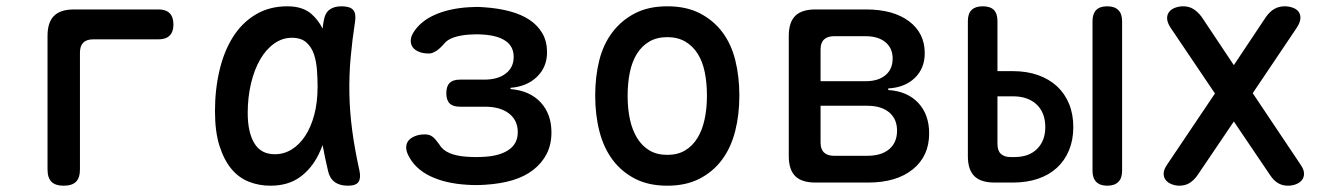

<svg xmlns="http://www.w3.org/2000/svg" viewBox="-20 -580 4240 610"><path d="M182 10Q156 10 143.5 -2.5Q131 -15 131 -42V-466Q131 -509 151.5 -529.5Q172 -550 215 -550H484Q507 -550 519 -538Q531 -526 531 -502Q531 -479 519 -467Q507 -455 484 -455H276Q255 -455 244.5 -444.5Q234 -434 234 -413V-42Q234 -15 221.5 -2.5Q209 10 182 10Z M839 10Q803 10 771 -2.5Q739 -15 715.5 -43Q692 -71 677.5 -116Q663 -161 663 -227Q663 -296 677.5 -357Q692 -418 720.5 -463Q749 -508 792.5 -534Q836 -560 893 -560Q941 -560 969 -536Q991 -517 1005 -489Q1006 -500 1008 -511Q1012 -538 1026.5 -549Q1041 -560 1065 -560Q1092 -560 1102 -548.5Q1112 -537 1108 -511Q1099 -453 1094 -397Q1089 -341 1090 -283.5Q1091 -226 1099 -165.5Q1107 -105 1122 -38Q1127 -14 1119 -2Q1111 10 1085 10Q1059 10 1043 -2Q1027 -14 1022 -38Q1012 -80 1005 -119Q999 -103 992 -89Q970 -44 932.5 -17Q895 10 839 10ZM853 -90Q882 -90 906.5 -105Q931 -120 949.5 -148Q968 -176 978.5 -215.5Q989 -255 989 -305Q989 -330 987 -357.5Q985 -385 977.5 -407.5Q970 -430 953.5 -445Q937 -460 907 -460Q877 -460 851 -441.5Q825 -423 806.5 -391Q788 -359 777.5 -315Q767 -271 767 -221Q767 -160 788 -125Q809 -90 853 -90Z M1293 -476Q1315 -512 1360.5 -532.5Q1406 -553 1469 -557Q1482 -558 1493.5 -558Q1505 -558 1517 -557Q1563 -554 1600 -544Q1637 -534 1663 -516.5Q1689 -499 1703.5 -473.5Q1718 -448 1718 -414Q1718 -367 1686 -336Q1654 -305 1602 -301V-297Q1663 -292 1697.5 -255Q1732 -218 1732 -159Q1732 -121 1717 -91.5Q1702 -62 1674.5 -40.5Q1647 -19 1608.5 -7.5Q1570 4 1521 7Q1507 8 1492.5 8Q1478 8 1464 7Q1395 3 1346.5 -20.5Q1298 -44 1277 -87Q1270 -101 1270.5 -113Q1271 -125 1278 -133.5Q1285 -142 1298.5 -147.5Q1312 -153 1330 -153Q1338 -153 1344 -151Q1350 -149 1355 -145Q1360 -141 1365 -135Q1370 -129 1375 -122Q1386 -103 1408.5 -93.5Q1431 -84 1464 -82Q1478 -81 1492.5 -81Q1507 -81 1521 -82Q1569 -85 1597 -104.5Q1625 -124 1625 -160Q1625 -198 1597 -219.5Q1569 -241 1521 -241H1441Q1419 -241 1408.5 -251.5Q1398 -262 1398 -284Q1398 -306 1408.5 -316.5Q1419 -327 1441 -327H1518Q1562 -327 1587 -346.5Q1612 -366 1612 -399Q1612 -432 1587 -449.5Q1562 -467 1517 -470Q1505 -471 1493.5 -471Q1482 -471 1469 -470Q1442 -468 1421.5 -461Q1401 -454 1391 -441Q1384 -433 1378 -427.5Q1372 -422 1366.5 -418.5Q1361 -415 1355 -412.5Q1349 -410 1343 -410Q1324 -410 1311 -415.5Q1298 -421 1291.5 -429.5Q1285 -438 1285 -450.5Q1285 -463 1293 -476Z M2100 10Q2041 10 1998 -12Q1955 -34 1926.5 -72Q1898 -110 1884.5 -162.5Q1871 -215 1871 -276Q1871 -337 1884 -388.5Q1897 -440 1926 -478Q1955 -516 1998 -538Q2041 -560 2100 -560Q2160 -560 2203 -538Q2246 -516 2274.5 -478.5Q2303 -441 2316 -389Q2329 -337 2329 -276Q2329 -215 2315.5 -162.5Q2302 -110 2273.5 -72Q2245 -34 2202 -12Q2159 10 2100 10ZM2100 -88Q2133 -88 2156.5 -102Q2180 -116 2195.5 -141Q2211 -166 2218.5 -200.5Q2226 -235 2226 -276Q2226 -317 2219 -351Q2212 -385 2196.5 -409.5Q2181 -434 2157 -448Q2133 -462 2100 -462Q2067 -462 2043 -448Q2019 -434 2003.5 -409Q1988 -384 1981 -350Q1974 -316 1974 -275Q1974 -234 1981.5 -200Q1989 -166 2004.5 -141Q2020 -116 2043.5 -102Q2067 -88 2100 -88Z M2571 0Q2527 0 2506.5 -20.5Q2486 -41 2486 -84V-466Q2486 -509 2506.5 -529.5Q2527 -550 2571 -550H2731Q2818 -550 2868 -512.5Q2918 -475 2918 -411Q2918 -363 2886.5 -332.5Q2855 -302 2802 -299V-294Q2863 -290 2897.5 -253Q2932 -216 2932 -156Q2932 -84 2880 -42Q2828 0 2738 0ZM2587 -244V-127Q2587 -106 2598 -95.5Q2609 -85 2630 -85H2735Q2780 -85 2805 -106Q2830 -127 2830 -165Q2830 -202 2805 -223Q2780 -244 2735 -244ZM2630 -465Q2609 -465 2598 -454.5Q2587 -444 2587 -423V-322H2730Q2770 -322 2793 -341Q2816 -360 2816 -394Q2816 -427 2793 -446Q2770 -465 2730 -465Z M3149 -354H3198Q3242 -354 3277.5 -341.5Q3313 -329 3338 -306Q3363 -283 3376.5 -250Q3390 -217 3390 -176Q3390 -136 3376.5 -103Q3363 -70 3338 -47Q3313 -24 3277.5 -12Q3242 0 3198 0H3140Q3096 0 3075.5 -20.5Q3055 -41 3055 -84V-513Q3055 -537 3067 -548.5Q3079 -560 3102 -560Q3126 -560 3137.5 -548.5Q3149 -537 3149 -513ZM3149 -123Q3149 -101 3160 -91Q3171 -81 3191 -81H3203Q3249 -81 3275 -107Q3301 -133 3301 -176Q3301 -222 3273.5 -248Q3246 -274 3198 -274H3149ZM3545 -37Q3545 -14 3533 -2Q3521 10 3498 10Q3475 10 3463 -2Q3451 -14 3451 -37V-513Q3451 -536 3462.5 -548Q3474 -560 3498 -560Q3521 -560 3533 -548Q3545 -536 3545 -513Z M4100 -492 3960 -284 4112 -57Q4123 -41 4123 -28.5Q4123 -16 4116 -7.5Q4109 1 4097 5.5Q4085 10 4072 10Q4054 10 4040 1.5Q4026 -7 4015 -24L3900 -194L3785 -24Q3774 -8 3760 1Q3746 10 3727 10Q3715 10 3703 5.5Q3691 1 3684 -7.5Q3677 -16 3677 -28.5Q3677 -41 3688 -57L3840 -283L3699 -492Q3688 -509 3688 -522Q3688 -535 3695.5 -543.5Q3703 -552 3715 -556Q3727 -560 3739 -560Q3758 -560 3772 -551Q3786 -542 3798 -526L3900 -373L4002 -526Q4014 -543 4028.5 -551.5Q4043 -560 4062 -560Q4074 -560 4086 -556Q4098 -552 4105 -543.5Q4112 -535 4111.5 -522Q4111 -509 4100 -492Z"/></svg>

Font: Maple Mono Medium
Style: Regular
Weight: 500
Monospace: yes
Designer: subframe7536
Version: Version 7.000